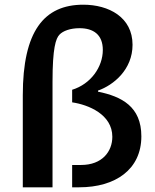

<svg xmlns="http://www.w3.org/2000/svg" viewBox="-20 -797 660 817"><path d="M318.5 -677C377 -677 417.5 -650 417.5 -584.5C417.5 -512 366.5 -439.5 287 -415V-361.5C355.5 -351.5 458 -310.5 458 -215C458 -152.5 415 -95 325 -95H287V0H317C471.5 0 581.5 -76 581.5 -217C581.5 -343.5 497.5 -386.5 397 -407V-411.5C463.5 -435 544 -501 544 -606.5C544 -724 442.5 -777 334.5 -777C167 -777 77 -664 77 -392V0H203.5V-449.5C203.5 -593.5 217.5 -633 233 -649.5C248 -665.5 279 -677 318.5 -677Z"/></svg>

Font: Monaspace Argon SemiBold
Style: Regular
Weight: 600
Designer: Riley Cran & the Lettermatic Team
Foundry: Lettermatic
Version: Version 1.000 (Monaspace Argon)